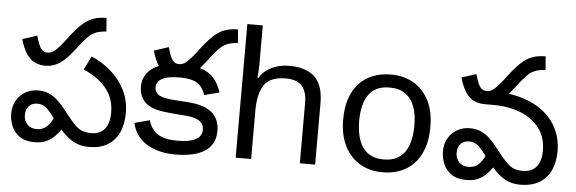

<svg xmlns="http://www.w3.org/2000/svg" viewBox="-49 -918 3266 1088"><g transform="rotate(5 1583.5 -374.0)"><path d="M197 -425Q168 -425 141.5 -436Q115 -447 93 -477.5Q71 -508 55 -564L138 -591Q153 -536 167 -518Q181 -500 203 -500Q223 -500 240.5 -512.5Q258 -525 290 -565L321 -605Q355 -649 383.5 -675Q412 -701 444 -713Q476 -725 520 -725L526 -648Q491 -646 467.5 -637Q444 -628 424.5 -608.5Q405 -589 379 -556L356 -526Q328 -490 303 -468Q278 -446 252.5 -435.5Q227 -425 197 -425ZM485 12Q437 12 401.5 -6Q366 -24 336 -56Q306 -88 273 -131Q244 -171 223 -189Q202 -207 172 -207Q144 -207 125.5 -189Q107 -171 107 -136Q107 -105 126.5 -84Q146 -63 180 -63Q214 -63 236.5 -83Q259 -103 275 -141L328 -81Q309 -54 288 -33Q267 -12 240.5 0Q214 12 175 12Q122 12 90 -10Q58 -32 43.5 -66.5Q29 -101 29 -138Q29 -182 48 -214Q67 -246 99 -264Q131 -282 170 -282Q206 -282 234 -269.5Q262 -257 289 -230.5Q316 -204 348 -161Q375 -126 396 -105Q417 -84 439 -75.5Q461 -67 490 -67Q540 -67 566.5 -99.5Q593 -132 593 -193Q593 -251 570 -294.5Q547 -338 507 -369.5Q467 -401 417 -423L455 -500Q517 -474 567 -430Q617 -386 646.5 -327.5Q676 -269 676 -198Q676 -132 653.5 -85Q631 -38 588.5 -13Q546 12 485 12Z M945 -425Q916 -425 889.5 -436Q863 -447 841 -477.5Q819 -508 803 -564L886 -591Q901 -536 915 -518Q929 -500 951 -500Q971 -500 988.5 -512.5Q1006 -525 1038 -565L1069 -605Q1103 -649 1131.5 -675Q1160 -701 1192 -713Q1224 -725 1268 -725L1274 -648Q1239 -646 1215.5 -637Q1192 -628 1172.5 -608.5Q1153 -589 1127 -556L1104 -526Q1076 -490 1051 -468Q1026 -446 1000.5 -435.5Q975 -425 945 -425ZM975 12Q911 12 859.5 -6Q808 -24 774.5 -59Q741 -94 729 -146L815 -169Q824 -138 842.5 -115Q861 -92 893.5 -79.5Q926 -67 978 -67Q1031 -67 1061.5 -76.5Q1092 -86 1105.5 -102.5Q1119 -119 1119 -141Q1119 -161 1109 -176Q1099 -191 1075 -200.5Q1051 -210 1008 -213L943 -218Q891 -222 853.5 -230.5Q816 -239 792 -258Q771 -274 759.5 -298.5Q748 -323 748 -357Q748 -398 772 -430.5Q796 -463 843.5 -481.5Q891 -500 963 -500Q1029 -500 1073.5 -487.5Q1118 -475 1147.5 -444.5Q1177 -414 1195 -360L1109 -338Q1100 -367 1083.5 -386.5Q1067 -406 1038 -415.5Q1009 -425 963 -425Q913 -425 884 -416Q855 -407 843 -392Q831 -377 831 -358Q831 -331 853.5 -315.5Q876 -300 942 -295L1019 -290Q1071 -286 1103.5 -275Q1136 -264 1157 -247Q1180 -228 1191 -201Q1202 -174 1202 -142Q1202 -92 1176.5 -57.5Q1151 -23 1100.5 -5.5Q1050 12 975 12Z M1406 -537Q1406 -518 1404.5 -498Q1403 -478 1401 -462H1407Q1424 -490 1450 -508Q1476 -526 1508 -535.5Q1540 -545 1574 -545Q1639 -545 1682.5 -524.5Q1726 -504 1748 -461Q1770 -418 1770 -349V0H1683V-343Q1683 -408 1654 -440Q1625 -472 1563 -472Q1473 -472 1439.5 -421.5Q1406 -371 1406 -277V0H1318V-760H1406Z M2402 -269Q2402 -180 2371.5 -117.5Q2341 -55 2285 -22.5Q2229 10 2152 10Q2081 10 2025.5 -22.5Q1970 -55 1938 -117.5Q1906 -180 1906 -269Q1906 -402 1973 -474Q2040 -546 2155 -546Q2228 -546 2283.5 -513.5Q2339 -481 2370.5 -419.5Q2402 -358 2402 -269ZM1997 -269Q1997 -206 2013.5 -159.5Q2030 -113 2065 -88Q2100 -63 2154 -63Q2208 -63 2243 -88Q2278 -113 2294.5 -159.5Q2311 -206 2311 -269Q2311 -333 2294 -378Q2277 -423 2242.5 -447.5Q2208 -472 2153 -472Q2071 -472 2034 -418Q1997 -364 1997 -269Z M2695 -425Q2666 -425 2639.5 -436Q2613 -447 2591 -477.5Q2569 -508 2553 -564L2636 -591Q2651 -536 2665 -518Q2679 -500 2701 -500Q2721 -500 2738.5 -512.5Q2756 -525 2788 -565L2819 -605Q2853 -649 2881.5 -675Q2910 -701 2942 -713Q2974 -725 3018 -725L3024 -648Q2989 -646 2965.5 -637Q2942 -628 2922.5 -608.5Q2903 -589 2877 -556L2854 -526Q2826 -490 2801 -468Q2776 -446 2750.5 -435.5Q2725 -425 2695 -425ZM2937 12Q2891 12 2856 -6Q2821 -24 2791.5 -56Q2762 -88 2729 -131Q2700 -171 2679 -189Q2658 -207 2628 -207Q2600 -207 2581.5 -189Q2563 -171 2563 -136Q2563 -105 2582.5 -84Q2602 -63 2636 -63Q2670 -63 2692.5 -83Q2715 -103 2731 -141L2784 -81Q2765 -54 2744 -33Q2723 -12 2696.5 0Q2670 12 2631 12Q2578 12 2546 -10Q2514 -32 2499.5 -66.5Q2485 -101 2485 -138Q2485 -182 2504 -214Q2523 -246 2555 -264Q2587 -282 2626 -282Q2662 -282 2690 -269.5Q2718 -257 2745 -230.5Q2772 -204 2804 -161Q2831 -126 2852 -105Q2873 -84 2894 -75.5Q2915 -67 2942 -67Q2995 -67 3022 -99Q3049 -131 3049 -192Q3049 -249 3026 -292.5Q3003 -336 2962 -365.5Q2921 -395 2866 -410Q2811 -425 2748 -425H2699L2782 -500Q2893 -493 2971.5 -452.5Q3050 -412 3091 -345.5Q3132 -279 3132 -194Q3132 -135 3111 -88Q3090 -41 3046.5 -14.5Q3003 12 2937 12Z"/></g></svg>

Font: hextelugu15
Style: Book
Weight: 400
Designer: Jelle Bosma - Monotype Design Team
Foundry: Monotype Imaging Inc.
Version: Version 2.003